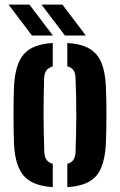

<svg xmlns="http://www.w3.org/2000/svg" viewBox="-20 -792 513 821"><path d="M40.1 -173.6Q39 -196 38.4 -229Q37.8 -262 37.8 -298.8Q37.8 -335.6 38.4 -369.4Q39 -403.2 40.1 -427.1Q45.7 -519.4 82.6 -561.2Q119.4 -603 205.7 -608.2V-508.1Q186.8 -502.5 178.1 -490Q169.4 -477.5 168.8 -458.3Q167.7 -425 167 -387Q166.4 -348.9 166.3 -308.2Q166.3 -267.5 167.1 -225.7Q167.9 -184 169.5 -142.4Q170.2 -121.9 178.7 -109.3Q187.3 -96.6 205.7 -91.5V8.2Q118.7 2.6 81.8 -40Q44.8 -82.6 40.1 -173.6ZM267.8 8.2V-91.5Q286.2 -96.8 294.3 -109.3Q302.4 -121.9 303 -142Q304.5 -186.8 305.4 -226.1Q306.2 -265.4 306.2 -302.8Q306.3 -340.2 305.5 -378.4Q304.7 -416.7 303 -458.9Q302.4 -478.8 294.3 -491.3Q286.1 -503.7 267.8 -508.5V-608.2Q327 -604.5 361.7 -584.4Q396.3 -564.4 412.9 -525.7Q429.4 -487 432.5 -427.1Q433.6 -403.5 434.4 -370.3Q435.1 -337 435.1 -300.8Q435.1 -264.5 434.4 -231.1Q433.6 -197.6 432.5 -173.6Q429 -112.9 412.5 -74.1Q396 -35.3 361.3 -15.4Q326.6 4.5 267.8 8.2ZM116.8 -640 16.5 -772.4H105.8L206.3 -640ZM257.8 -640 157.3 -772.4H246.8L347.1 -640Z"/></svg>

Font: Big Shoulders Stencil Text SC Thin
Style: Regular
Weight: 100
Designer: Patric King
Foundry: XO Type Co
Version: Version 2.001